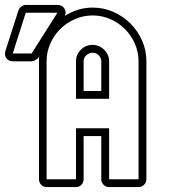

<svg xmlns="http://www.w3.org/2000/svg" viewBox="-29 -763 689 783"><path d="M46 -720Q49 -729 57.5 -736Q66 -743 76 -743H205Q224 -743 233.5 -728.5Q243 -714 235 -698Q260 -714 288.5 -723Q317 -732 349 -732Q394 -732 433.5 -714.5Q473 -697 503 -667Q533 -637 550.5 -597.5Q568 -558 568 -513V-32Q568 -19 558.5 -9.5Q549 0 536 0H416Q403 0 393.5 -9.5Q384 -19 384 -32V-208H312V-32Q312 -19 303 -9.5Q294 0 281 0H161Q148 0 139 -9.5Q130 -19 130 -32V-513Q130 -518 130 -523Q130 -528 131 -533L127 -527Q123 -522 114.5 -517.5Q106 -513 100 -513H23Q6 -513 -3 -525.5Q-12 -538 -7 -555ZM416 -32H536V-513Q536 -551 521 -585Q506 -619 480.5 -644.5Q455 -670 421 -685Q387 -700 349 -700Q311 -700 276.5 -685Q242 -670 216.5 -644.5Q191 -619 176 -585Q161 -551 161 -513V-32H281V-240H416ZM281 -360V-513Q281 -541 301 -560.5Q321 -580 349 -580Q376 -580 396 -560Q416 -540 416 -513V-360ZM23 -545H100L205 -711H76ZM384 -392V-513Q384 -527 373.5 -537.5Q363 -548 349 -548Q335 -548 323.5 -538Q312 -528 312 -513V-392Z"/></svg>

Font: Lichte PostBus
Style: Regular
Weight: 400
Designer: Peter Wiegel
Version: Version 1.001